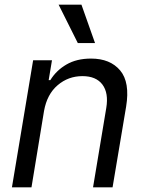

<svg xmlns="http://www.w3.org/2000/svg" viewBox="-20 -804 625 824"><path d="M169 -328.1 115.1 0H31.2L122.2 -545.5H203.1L188.9 -460.2H196Q221.6 -501.8 265.3 -527.2Q308.9 -552.6 370.7 -552.6Q452.8 -552.6 495.6 -501.8Q538.4 -451 521.3 -346.6L463.1 0H379.3L436.1 -340.9Q446.7 -404.8 419.6 -441.1Q392.4 -477.3 333.8 -477.3Q273.1 -477.3 227.5 -438.4Q181.8 -399.5 169 -328.1ZM387.8 -619.3H313.9L231.5 -784.1H329.5Z"/></svg>

Font: Inter UI
Style: Italic
Weight: 400
Italic angle: -9.39999°
Designer: Rasmus Andersson
Foundry: rsms
Version: 3.2;8d6f07862